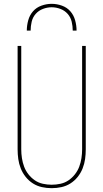

<svg xmlns="http://www.w3.org/2000/svg" viewBox="-20 -975 540 1003"><path d="M250 8Q224 8 199 2.5Q174 -3 152.5 -16.5Q131 -30 114.5 -50.5Q98 -71 88.5 -95Q79 -119 75.5 -144Q72 -169 72 -195V-735H91V-195Q91 -172 94.5 -149Q98 -126 106 -104.5Q114 -83 128.5 -64.5Q143 -46 162 -33Q181 -20 204 -15Q227 -10 250 -10Q273 -10 296 -15Q319 -20 338 -33Q357 -46 371.5 -64.5Q386 -83 394 -104.5Q402 -126 405.5 -149Q409 -172 409 -195V-735H428V-195Q428 -169 424.5 -144Q421 -119 411.5 -95Q402 -71 385.5 -50.5Q369 -30 347.5 -16.5Q326 -3 301 2.5Q276 8 250 8ZM120 -815Q120 -842 127.5 -869Q135 -896 152.5 -916Q170 -936 196.5 -945.5Q223 -955 250 -955Q277 -955 303.5 -945.5Q330 -936 347.5 -916Q365 -896 372.5 -869Q380 -842 380 -815H360Q360 -838 354.5 -861.5Q349 -885 333.5 -902.5Q318 -920 295.5 -928.5Q273 -937 250 -937Q227 -937 204.5 -928.5Q182 -920 166.5 -902.5Q151 -885 145.5 -861.5Q140 -838 140 -815Z"/></svg>

Font: Iosevka Curly Thin
Style: Regular
Weight: 100
Monospace: yes
Designer: Belleve Invis
Foundry: Belleve Invis
Version: Version 22.1.2; ttfautohint (v1.8.4)